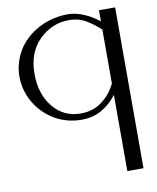

<svg xmlns="http://www.w3.org/2000/svg" viewBox="-96 -642 851 1039"><g transform="rotate(-10 330.0 -122.0)"><path d="M607.4 323.2Q607.4 28.3 607.4 -560.5Q578.1 -560.5 518.6 -560.5Q518.6 -540 518.6 -499Q482.4 -529.3 436.5 -548.8Q390.6 -568.4 348.6 -568.4Q268.6 -568.4 197.3 -534.2Q126 -499 82 -438.5Q58.6 -405.3 45.9 -365.2Q32.2 -326.2 32.2 -281.2Q32.2 -239.3 43.9 -200.2Q55.7 -162.1 76.2 -129.9Q114.3 -68.4 179.7 -30.3Q246.1 6.8 325.2 6.8Q388.7 6.8 437.5 -22.5Q485.4 -50.8 518.6 -95.7Q518.6 -63.5 518.6 0Q518.6 10.7 518.6 33.2Q518.6 129.9 518.6 323.2Q547.9 323.2 607.4 323.2ZM518.6 -454.1Q518.6 -355.5 518.6 -158.2Q491.2 -100.6 442.4 -64.5Q393.6 -27.3 325.2 -27.3Q232.4 -27.3 173.8 -98.6Q115.2 -169.9 115.2 -281.2Q115.2 -399.4 185.5 -467.8Q254.9 -536.1 348.6 -536.1Q403.3 -536.1 444.3 -510.7Q485.4 -485.4 518.6 -454.1Z"/></g></svg>

Font: Suave
Style: Regular
Weight: 400
Designer: Manu Ambady
Version: Version 1.0